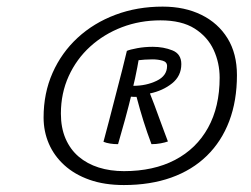

<svg xmlns="http://www.w3.org/2000/svg" viewBox="-20 -680 740 566"><path d="M345 -134.5Q288 -134.5 244 -150Q200 -165.5 169.8 -193Q139.5 -220.5 124 -256.5Q108.5 -292.5 108.5 -333.5Q108.5 -405.5 135 -465.2Q161.5 -525 209 -568.8Q256.5 -612.5 320.5 -636.5Q384.5 -660.5 459.5 -660.5Q524.5 -660.5 573.8 -636.2Q623 -612 650.8 -567Q678.5 -522 678.5 -458.5Q678.5 -383 655.8 -323Q633 -263 589.8 -220.8Q546.5 -178.5 484.8 -156.5Q423 -134.5 345 -134.5ZM345.5 -175.5Q432.5 -175.5 495.8 -208.5Q559 -241.5 593.2 -303.2Q627.5 -365 627.5 -451Q627.5 -494.5 609.8 -533Q592 -571.5 553.8 -595.8Q515.5 -620 453 -620Q392.5 -620 339.5 -599.8Q286.5 -579.5 246 -542.8Q205.5 -506 182.5 -455.5Q159.5 -405 159.5 -345Q159.5 -303.5 173.2 -271.5Q187 -239.5 212 -218.2Q237 -197 271 -186.2Q305 -175.5 345.5 -175.5ZM328 -255Q315.5 -255 304.5 -256.8Q293.5 -258.5 285 -262Q291.5 -285.5 301 -322.2Q310.5 -359 321 -399.5Q331.5 -440 340.5 -475Q349.5 -510 354 -530Q363 -534 384.8 -538Q406.5 -542 430.5 -542Q462 -542 488.2 -531.5Q514.5 -521 514.5 -491Q514.5 -456 487.2 -434.2Q460 -412.5 422 -404.5Q427.5 -391.5 435 -371Q442.5 -350.5 450.5 -328.8Q458.5 -307 465.2 -289Q472 -271 475 -263Q467 -260 453.8 -257.5Q440.5 -255 426.5 -255Q413.5 -289.5 403 -323Q392.5 -356.5 382.5 -394.5Q378 -394.5 373.2 -394.5Q368.5 -394.5 366 -395Q364.5 -388.5 359.8 -370Q355 -351.5 348.8 -328.5Q342.5 -305.5 336.5 -285Q330.5 -264.5 328 -255ZM373 -427Q411 -427 441.8 -441.8Q472.5 -456.5 472.5 -485.5Q472.5 -497.5 459 -501.2Q445.5 -505 429 -505Q417.5 -505 406.5 -504.2Q395.5 -503.5 388.5 -502.5Q388 -498.5 384.8 -481.8Q381.5 -465 378 -448.2Q374.5 -431.5 373 -427Z"/></svg>

Font: Grandstander Thin ExtraLight
Style: Italic
Weight: 250
Italic angle: -15°
Version: Version 1.200